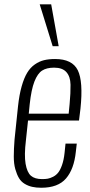

<svg xmlns="http://www.w3.org/2000/svg" viewBox="-20 -861 419 890"><path d="M224.1 -647 164.1 -840.8H217.3L252 -647ZM113.3 -334H298.3L302.7 -378.9Q307.6 -431.2 306.9 -468.5Q306.2 -505.9 287.8 -526.6Q269.5 -547.4 231 -547.4Q196.3 -547.4 175.3 -533.9Q154.3 -520.5 139.6 -483.2Q125 -445.8 117.7 -377.9ZM171.4 9.3Q147.5 9.3 129.2 5.1Q110.8 1 94.5 -8.8Q78.1 -18.6 68.1 -35.2Q58.1 -51.8 51 -76.7Q43.9 -101.6 43.9 -135.5Q43.9 -169.4 47.4 -213.9L63.5 -368.2Q69.3 -421.4 80.3 -460.4Q91.3 -499.5 106 -523.7Q120.6 -547.9 141.4 -562.3Q162.1 -576.7 184.1 -582Q206.1 -587.4 235.4 -587.4Q314.9 -587.4 340.6 -535.4Q366.2 -483.4 353 -357.4L346.2 -302.2H109.9L100.1 -210Q91.8 -141.6 98.6 -101.8Q105.5 -62 123.3 -46.4Q141.1 -30.8 175.3 -30.8Q189.9 -30.8 201.2 -32.7Q212.4 -34.7 226.3 -41.7Q240.2 -48.8 250 -61.3Q259.8 -73.7 267.8 -96.9Q275.9 -120.1 279.3 -152.3L283.7 -195.3H335.9L331.5 -157.2Q323.2 -77.1 286.1 -33.9Q249 9.3 171.4 9.3Z"/></svg>

Font: Oswald
Style: Extra-Light
Weight: 200
Designer: Vernon Adams
Foundry: Vernon Adams
Version: 3.0; ttfautohint (v0.94.23-7a4d-dirty) -l 8 -r 50 -G 200 -x 